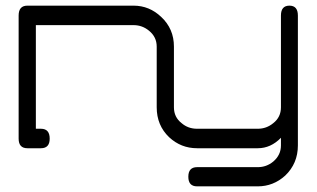

<svg xmlns="http://www.w3.org/2000/svg" viewBox="-20 -548 1122 680"><path d="M893 112H678Q647 112 647 78Q647 44 678 44H893Q924 44 948 24Q975 1 975 -33V-60Q939 -23 893 -23H678Q621 -23 579 -62Q535 -104 535 -168V-383Q535 -417 508 -439Q484 -459 453 -459H107V-92H125Q156 -92 156 -57Q156 -23 125 -23H77Q46 -23 46 -57V-493Q46 -528 77 -528H453Q509 -528 551 -488Q596 -446 596 -383V-168Q596 -133 623 -112Q646 -92 678 -92H893Q924 -92 948 -112Q975 -133 975 -168V-493Q975 -528 1005 -528Q1035 -528 1035 -493V-33Q1035 31 990 74Q948 112 893 112Z"/></svg>

Font: LuenTai2017
Style: Regular
Weight: 400
Designer: LuenTai
Foundry: Microsoft Corpration
Version: Version 1.00 November 27, 2016, initial release